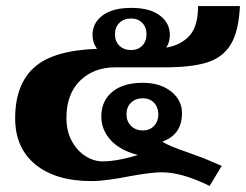

<svg xmlns="http://www.w3.org/2000/svg" viewBox="-20 -587 811 633"><path d="M199 -198Q199 -155 216.5 -122.5Q234 -90 261.5 -72.5Q289 -55 318 -55Q366 -55 435 -76Q376 -91 345 -125Q314 -159 314 -203Q314 -254 350 -284Q386 -314 451 -314Q508 -314 544 -285.5Q580 -257 580 -214Q580 -143 515 -120Q536 -106 598 -85L655 -64L711 -40L671 26Q580 -19 513 -19Q478 -19 402 -5Q372 1 339.5 5.5Q307 10 281 10Q164 10 97 -44.5Q30 -99 30 -197Q30 -308 92.5 -364.5Q155 -421 300 -426Q285 -446 285 -472Q285 -511 318 -536Q351 -561 413 -561Q474 -561 507 -536Q540 -511 540 -472Q540 -448 528 -430Q576 -438 604.5 -469Q633 -500 633 -567H771Q767 -483 740.5 -440Q714 -397 662.5 -381Q611 -365 521 -365H360Q289 -365 244 -321Q199 -277 199 -198ZM359 -474Q359 -451 373.5 -436.5Q388 -422 412 -422Q435 -422 449 -436.5Q463 -451 463 -474Q463 -497 449 -511.5Q435 -526 412 -526Q388 -526 373.5 -511.5Q359 -497 359 -474ZM451 -157Q474 -157 488 -172Q502 -187 502 -210Q502 -233 488 -248Q474 -263 451 -263Q427 -263 412 -248.5Q397 -234 397 -210Q397 -187 412 -172Q427 -157 451 -157Z"/></svg>

Font: Taviraj
Style: Bold
Weight: 700
Designer: Katatrad Team
Foundry: CadsonDemak
Version: Version 1.001